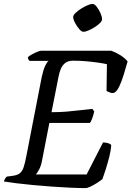

<svg xmlns="http://www.w3.org/2000/svg" viewBox="-30 -964 674 984"><path d="M407 0Q376 0 332 -2Q288 -4 238.5 -7.5Q189 -11 140.5 -15.5Q92 -20 52.5 -25Q13 -30 -10 -34Q-8 -42 -3.5 -49Q1 -56 5 -59L35 -63Q59 -66 71.5 -76Q84 -86 91 -106.5Q98 -127 105 -164L184 -570Q192 -607 202 -627.5Q212 -648 219 -652H121Q119 -654 116 -659Q113 -664 113 -671Q120 -678 134 -685.5Q148 -693 161.5 -698.5Q175 -704 180 -704H540Q563 -696 587 -681Q611 -666 624 -649Q614 -613 603.5 -579.5Q593 -546 582 -522.5Q571 -499 559 -491Q549 -484 534.5 -489.5Q520 -495 516 -498L518 -635Q501 -639 473.5 -643Q446 -647 413 -650Q380 -653 344 -653Q319 -653 304 -641Q289 -629 281.5 -610.5Q274 -592 270 -571L234 -389Q275 -389 311 -392Q347 -395 380 -399Q413 -403 443 -406L453 -393Q448 -371 442 -355.5Q436 -340 431 -334H223L185 -139Q180 -113 170.5 -95.5Q161 -78 154 -70H414L498 -234Q514 -234 527.5 -229Q541 -224 540 -217Q538 -191 529.5 -158Q521 -125 511.5 -95Q502 -65 495 -46Q485 -38 468 -27Q451 -16 434.5 -8Q418 0 407 0ZM398 -801Q388 -801 376 -815Q364 -829 354.5 -847Q345 -865 345 -877Q345 -886 357 -897.5Q369 -909 385.5 -919.5Q402 -930 418.5 -937Q435 -944 444 -944Q454 -944 465.5 -929.5Q477 -915 485 -896.5Q493 -878 493 -866Q493 -856 481.5 -845Q470 -834 454 -824Q438 -814 422.5 -807.5Q407 -801 398 -801Z"/></svg>

Font: Texturina Medium
Style: Italic
Weight: 500
Italic angle: -11°
Designer: Guillermo Torres Carreño
Foundry: Omnibus-Type
Version: Version 1.002